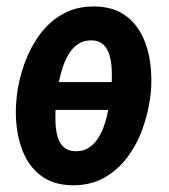

<svg xmlns="http://www.w3.org/2000/svg" viewBox="-20 -558 519 589"><path d="M273.4 -538.1Q327.1 -536.6 362.3 -512Q397.5 -487.3 416.5 -448Q435.5 -408.7 441.2 -362.1Q446.8 -315.4 442.4 -270.5L440.9 -259.8Q434.6 -210.9 417.2 -162.6Q399.9 -114.3 369.9 -74.5Q339.8 -34.7 297.4 -11.5Q254.9 11.7 198.7 10.3Q145.5 8.8 110.6 -15.6Q75.7 -40 56.6 -79.1Q37.6 -118.2 31.7 -164.3Q25.9 -210.4 30.8 -255.4L31.7 -265.6Q37.6 -314.5 55.2 -363.3Q72.8 -412.1 102.3 -452.4Q131.8 -492.7 174.6 -516.1Q217.3 -539.6 273.4 -538.1ZM263.2 -434.1Q238.8 -435.1 221.2 -423.8Q203.6 -412.6 191.7 -393.3Q179.7 -374 172.4 -351.3Q165 -328.6 160.6 -306.2H322.8Q323.7 -326.2 322.5 -348.1Q321.3 -370.1 315.7 -389.4Q310.1 -408.7 297.4 -420.9Q284.7 -433.1 263.2 -434.1ZM209 -94.2Q233.4 -92.8 251.2 -104Q269 -115.2 281 -134Q293 -152.8 300.5 -175.8Q308.1 -198.7 312 -220.7H150.4Q149.4 -201.2 150.4 -179.4Q151.4 -157.7 156.7 -138.7Q162.1 -119.6 174.8 -107.4Q187.5 -95.2 209 -94.2Z"/></svg>

Font: Roboto Condensed SemiBold
Style: Italic
Weight: 600
Italic angle: -12°
Designer: Christian Robertson
Foundry: Google
Version: Version 3.008; 2023